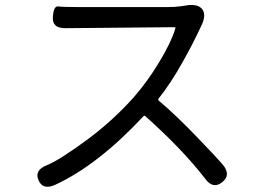

<svg xmlns="http://www.w3.org/2000/svg" viewBox="-20 -728 1040 763"><path d="M863 -4Q827 25 796 -17Q706 -134 558 -266Q554 -270 550 -266Q368 -71 198 7Q150 28 133 -12Q116 -51 165 -71Q214 -90 328 -174Q429 -249 512 -342Q564 -401 612 -480Q660 -559 677 -615Q678 -620 673 -620L241 -616Q187 -615 190 -660Q193 -705 211 -702.5Q229 -700 288 -700H650Q674 -700 698 -703L724 -707Q767 -713 784 -691Q800 -669 782 -630Q748 -556 705 -480Q658 -396 610 -336Q607 -332 611 -328Q681 -269 768 -178Q845 -98 866 -73Q899 -32 863 -4Z"/></svg>

Font: Resource Han Rounded CN
Style: Regular
Weight: 400
Designer: Cyano Hao (round all glyphs); Ryoko NISHIZUKA  (kana, bopomofo & ideographs); Paul D. Hunt (Latin, Greek & Cyrillic); Sa
Foundry: Cyano Hao
Version: 0.990